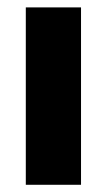

<svg xmlns="http://www.w3.org/2000/svg" viewBox="-20 -512 296 532"><path d="M204.5 0H51.5V-491.5H204.5Z"/></svg>

Font: Anek Devanagari
Style: Bold
Weight: 700
Designer: Kailash Malviya (Devanagari) & Yesha Goshar (Latin)
Foundry: Ek Type
Version: Version 1.003